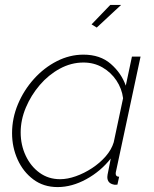

<svg xmlns="http://www.w3.org/2000/svg" viewBox="-20 -750 625 780"><path d="M214 10Q157 10 115.5 -21Q74 -52 51.5 -102Q29 -152 29 -209Q29 -270 53 -327Q77 -384 118 -429.5Q159 -475 211 -501.5Q263 -528 319 -528Q387 -528 430 -490.5Q473 -453 491 -402L516 -520H551L452 -57Q450 -50 450 -45Q450 -32 464 -32L457 0Q453 0 449.5 0.5Q446 1 443 0Q416 -5 416 -31Q416 -35 417 -40.5Q418 -46 421 -60.5Q424 -75 430 -106Q389 -54 330.5 -22Q272 10 214 10ZM224 -22Q254 -22 288 -34Q322 -46 354 -67Q386 -88 409.5 -115Q433 -142 442 -172L480 -351Q475 -390 453 -423Q431 -456 396.5 -476Q362 -496 319 -496Q269 -496 223 -471Q177 -446 141.5 -404.5Q106 -363 85 -313Q64 -263 64 -212Q64 -161 84.5 -117.5Q105 -74 141 -48Q177 -22 224 -22ZM373 -638 352 -651 428 -730H472Z"/></svg>

Font: Raleway ExtraLight
Style: Italic
Weight: 200
Italic angle: -12°
Designer: Matt McInerney, Pablo Impallari, Rodrigo Fuenzalida
Foundry: Matt McInerney, Pablo Impallari, Rodrigo Fuenzalida
Version: Version 4.026